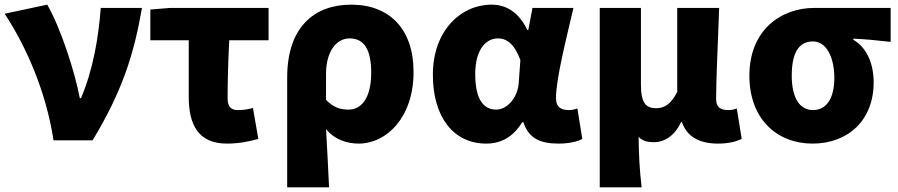

<svg xmlns="http://www.w3.org/2000/svg" viewBox="-23 -603 3860 825"><path d="M207 0H375C502 -211 552 -367 587 -569H410C400 -441 378 -307 325 -181H320C298 -297 238 -482 180 -583L-3 -544C88 -406 175 -211 207 0Z M952 14C1004 14 1048 5 1087 -6L1064 -139C1038 -132 1020 -130 999 -130C973 -130 955 -141 955 -180C955 -242 957 -335 962 -430H1131V-569H708L623 -562V-430H788V-187C788 -67 829 14 952 14Z M1211 202H1391C1387 120 1383 38 1378 -48C1417 -1 1471 14 1518 14C1638 14 1754 -98 1754 -294C1754 -477 1652 -583 1486 -583C1328 -583 1211 -487 1211 -270ZM1475 -132C1443 -132 1411 -139 1378 -174V-287C1378 -378 1420 -438 1479 -438C1541 -438 1572 -391 1572 -291C1572 -177 1527 -132 1475 -132Z M2066 14C2132 14 2183 -16 2221 -78H2226C2248 -10 2296 14 2377 14C2424 14 2458 5 2479 -6L2458 -137C2445 -132 2432 -130 2421 -130C2389 -130 2366 -142 2366 -181C2366 -265 2411 -439 2441 -569H2265L2247 -474H2243C2206 -551 2152 -583 2089 -583C1957 -583 1837 -471 1837 -282C1837 -98 1927 14 2066 14ZM2109 -132C2054 -132 2019 -177 2019 -285C2019 -394 2068 -438 2116 -438C2162 -438 2191 -404 2213 -345L2206 -248C2202 -183 2156 -132 2109 -132Z M2554 202H2734C2725 124 2722 66 2721 -15C2739 4 2762 8 2787 8C2835 8 2878 -23 2904 -79H2907C2927 -18 2980 14 3061 14C3111 14 3139 5 3164 -6L3143 -137C3131 -132 3117 -130 3107 -130C3074 -130 3054 -141 3054 -178C3054 -269 3063 -438 3067 -569H2887V-208C2861 -158 2834 -138 2797 -138C2752 -138 2731 -161 2731 -239V-569H2554Z M3468 14C3622 14 3731 -87 3731 -249C3731 -333 3699 -400 3644 -432V-437C3703 -434 3742 -430 3804 -423V-569H3476C3333 -569 3197 -474 3197 -278C3197 -89 3318 14 3468 14ZM3470 -130C3413 -130 3379 -183 3379 -278C3379 -383 3414 -425 3470 -425C3529 -425 3562 -355 3562 -268C3562 -180 3528 -130 3470 -130Z"/></svg>

Font: Noto Sans T Chinese Black
Style: Bold
Weight: 900
Designer: Ryoko NISHIZUKA (kana & ideographs); Paul D. Hunt (Latin, Greek & Cyrillic); Wenlong ZHANG (bopomofo); Sandoll Communica
Foundry: Adobe Systems Incorporated
Version: Version 1.000;PS 1;hotconv 1.0.78;makeotf.lib2.5.61930